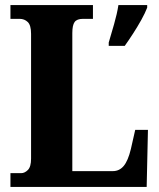

<svg xmlns="http://www.w3.org/2000/svg" viewBox="-20 -734 626 754"><path d="M21 0V-54H63Q77 -54 89.5 -66.5Q102 -79 102 -111V-601Q102 -635 89 -647.5Q76 -660 57 -660H21V-714H345V-660H306Q282 -660 273 -647.5Q264 -635 264 -604V-62H423Q449 -62 466 -82.5Q483 -103 494 -149L511 -224H561L556 0ZM407 -567Q416 -597 428 -639Q440 -681 445 -714H558V-704Q550 -683 535 -656Q520 -629 502.5 -602Q485 -575 470 -554H407Z"/></svg>

Font: Noto Serif Bengali Condensed ExtraBold
Style: Regular
Weight: 800
Width: 3
Designer: Juan Bruce, Universal Thirst, Indian Type Foundry and the Monotype Design Team.
Foundry: Monotype Imaging Inc.
Version: Version 2.003; ttfautohint (v1.8.4.7-5d5b)